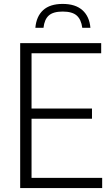

<svg xmlns="http://www.w3.org/2000/svg" viewBox="-20 -960 568 980"><path d="M83 0V-740H496.5V-688H141V-406H449.5V-354H141V-52H501.5V0ZM160.5 -818Q165.5 -876.5 200.2 -908.2Q235 -940 300 -940Q365 -940 400.8 -908Q436.5 -876 441.5 -818H400Q394.5 -860.5 371.5 -880.8Q348.5 -901 300 -901Q251.5 -901 229 -880.8Q206.5 -860.5 202 -818Z"/></svg>

Font: Encode Sans SemiCondensed SemiCondensed Light
Style: Regular
Weight: 300
Width: 4
Designer: Multiple Designers
Foundry: Impallari Type
Version: Version 3.000; ttfautohint (v1.8.3) -l 8 -r 50 -G 200 -x 14 